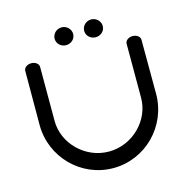

<svg xmlns="http://www.w3.org/2000/svg" viewBox="-106 -822 908 925"><g transform="rotate(-15 348.0 -360.0)"><path d="M637.8 -562.6C637.8 -577.6 621.6 -590.6 600.7 -590.6C579.8 -590.6 563.7 -577.6 563.7 -562.6C563.7 -562.6 563.7 -404.1 563.7 -292.6C563.7 -181.1 466.9 -82.5 348 -82.5C229.1 -82.5 132.3 -181.1 132.3 -292.6C132.3 -404.1 132.3 -562.6 132.3 -562.6C132.3 -577.6 116.2 -590.6 95.3 -590.6C74.4 -590.6 58.2 -577.6 58.2 -562.6C58.2 -562.6 57.5 -454.1 57.5 -292.6C57.5 -131.1 187.9 0 348 0C508.1 0 638.5 -131.1 638.5 -292.6C638.5 -454.1 637.8 -562.6 637.8 -562.6ZM281 -631C306 -631 327.2 -649.8 327.2 -674.8C327.2 -699.8 306 -719.8 281 -719.8C256 -719.8 234.8 -699.8 234.8 -674.8C234.8 -649.8 256 -631 281 -631ZM428.5 -631C453.5 -631 474.8 -649.8 474.8 -674.8C474.8 -699.8 453.5 -719.8 428.5 -719.8C403.5 -719.8 382.2 -699.8 382.2 -674.8C382.2 -649.8 403.5 -631 428.5 -631Z"/></g></svg>

Font: Hi.
Style: Regular
Weight: 400
Designer: Mew Too, Robert Jablonski
Foundry: Cannot Into Space Fonts
Version: Version 1.996